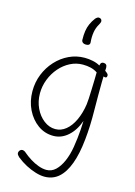

<svg xmlns="http://www.w3.org/2000/svg" viewBox="-156 -896 880 1252"><g transform="rotate(15 283.5 -270.0)"><path d="M55 -242Q55 -303 76.5 -356.5Q98 -410 136 -451.5Q174 -493 223.5 -516.5Q273 -540 329 -540Q357 -540 385 -534Q413 -528 433 -516Q436 -531 441.5 -535.5Q447 -540 455 -540Q467 -540 473.5 -533.5Q480 -527 480 -513L479 -493Q494 -482 498 -477Q502 -472 502 -466Q502 -445 478 -454L477 -414Q477 -368 476.5 -322.5Q476 -277 477 -236Q478 -172 476 -122.5Q474 -73 469 -26Q459 73 434 140.5Q409 208 369.5 242.5Q330 277 274 277Q247 277 214 267Q181 257 147.5 239.5Q114 222 83 197Q76 190 72 184.5Q68 179 68 172Q68 166 71 160Q74 154 79.5 150Q85 146 92 146Q97 146 104 149Q111 152 117 158Q138 176 165 193Q192 210 221 220.5Q250 231 275 231Q310 231 336.5 206Q363 181 382 137.5Q401 94 410 39Q415 8 418.5 -22Q422 -52 424 -81.5Q426 -111 427 -140Q403 -72 359 -33.5Q315 5 261 5Q203 5 156.5 -28.5Q110 -62 82.5 -118Q55 -174 55 -242ZM262 -41Q301 -41 333.5 -67.5Q366 -94 388 -141.5Q410 -189 419 -249Q421 -262 422.5 -289.5Q424 -317 425 -349.5Q426 -382 427 -414Q428 -446 428 -468Q407 -482 382.5 -488Q358 -494 329 -494Q284 -494 244 -473.5Q204 -453 173 -417.5Q142 -382 124 -336Q106 -290 106 -241Q106 -187 127.5 -141.5Q149 -96 185 -68.5Q221 -41 262 -41ZM339 -651Q341 -638 334.5 -631.5Q328 -625 315 -625Q299 -625 291 -632Q283 -639 283 -649Q282 -682 286 -708.5Q290 -735 300 -757.5Q310 -780 326 -802Q332 -809 338 -813Q344 -817 349 -817Q359 -817 365 -811.5Q371 -806 371 -797Q371 -792 368.5 -787Q366 -782 363 -775Q346 -747 341 -715Q336 -683 339 -651Z"/></g></svg>

Font: Playpen Sans ExtraLight
Style: Regular
Weight: 250
Designer: Laura Meseguer, Veronika Burian, José Scaglione
Foundry: TypeTogether
Version: Version 1.001